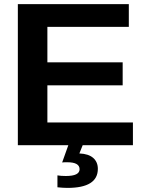

<svg xmlns="http://www.w3.org/2000/svg" viewBox="-20 -708 707 936"><path d="M628 0H67V-688H608V-577H211V-404H578V-292H211V-111H628ZM457 115Q457 208 309 208Q287 208 260 205V147Q277 150 301 150Q368 150 368 117Q368 83 308 83Q288 83 283 84L313 0H383L367 40Q412 42 434.5 62Q457 82 457 115Z"/></svg>

Font: Libra Sans
Style: Bold
Weight: 700
Foundry: Context Ltd
Version: Version 1.000